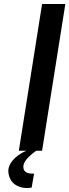

<svg xmlns="http://www.w3.org/2000/svg" viewBox="-20 -752 346 958"><path d="M74 0 190 -732H306L190 0H161Q90 50 97 87Q102 117 150 114L138 184Q106 190 77.5 180Q49 170 35.5 148.5Q22 127 21.5 101Q21 75 44 47.5Q67 20 111 0Z"/></svg>

Font: Exo
Style: Demi Bold Italic
Weight: 600
Designer: Natanael Gama
Version: Version 1